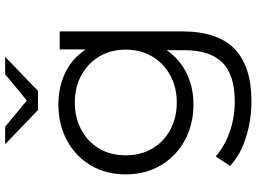

<svg xmlns="http://www.w3.org/2000/svg" viewBox="-142 -628 970 725"><g transform="rotate(-90 342.5 -266.0)"><path d="M323 199Q251 199 185 178Q119 157 78 118L114 64Q151 97 205.5 116.5Q260 136 321 136Q421 136 468 89.5Q515 43 515 -55V-186L525 -276L518 -366V-525H586V-64Q586 72 519.5 135.5Q453 199 323 199ZM310 -20Q235 -20 175 -52.5Q115 -85 80.5 -143Q46 -201 46 -276Q46 -351 80.5 -408.5Q115 -466 175 -498Q235 -530 310 -530Q380 -530 436 -501Q492 -472 525 -415Q558 -358 558 -276Q558 -194 525 -137Q492 -80 436 -50Q380 -20 310 -20ZM317 -83Q375 -83 420 -107.5Q465 -132 491 -175.5Q517 -219 517 -276Q517 -333 491 -376Q465 -419 420 -443.5Q375 -468 317 -468Q260 -468 214.5 -443.5Q169 -419 143.5 -376Q118 -333 118 -276Q118 -219 143.5 -175.5Q169 -132 214.5 -107.5Q260 -83 317 -83ZM289 -607 160 -731H226L353 -626H297L424 -731H490L361 -607Z"/></g></svg>

Font: Montserrat Thin
Style: Regular
Weight: 400
Version: Version 9.000